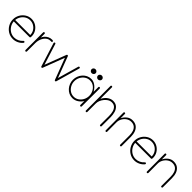

<svg xmlns="http://www.w3.org/2000/svg" viewBox="352 -2107 3550 3550"><g transform="rotate(45 2126.5 -332.5)"><path d="M292.5 10.3Q221.7 10.3 164.3 -25.1Q106.9 -60.5 73 -119.6Q39.1 -178.7 39.1 -249Q39.1 -315.9 71 -372.8Q103 -429.7 157.5 -464.6Q211.9 -499.5 279.3 -499.5Q341.3 -499.5 393.1 -468.8Q444.8 -438 475.8 -386.5Q506.8 -335 506.8 -271.5Q506.8 -257.8 504.4 -245.6Q502 -233.4 487.8 -233.4L76.2 -232.9Q80.6 -177.2 109.6 -130.4Q138.7 -83.5 186 -54.9Q233.4 -26.4 292 -26.4Q338.9 -26.4 383.1 -47.1Q427.2 -67.9 457 -104Q462.4 -110.8 471.7 -110.8Q479.5 -110.8 484.6 -105.5Q489.7 -100.1 489.7 -92.3Q489.7 -85.9 485.4 -80.6Q450.2 -37.6 398.9 -13.7Q347.7 10.3 292.5 10.3ZM470.2 -271Q470.2 -324.2 444.1 -367.7Q418 -411.1 374.5 -437Q331.1 -462.9 278.8 -462.9Q224.1 -462.9 180.2 -436Q136.2 -409.2 108.9 -365.2Q81.5 -321.3 76.7 -269.5L470.2 -270Z M641.6 -376.5Q655.3 -407.7 680.2 -434.8Q705.1 -461.9 740 -479Q774.9 -496.1 818.4 -496.1Q831.1 -496.1 840.3 -492.7Q849.6 -489.3 849.6 -477.1Q849.6 -459 831.5 -459Q826.7 -459 822.3 -459.5Q817.9 -460 813.5 -460Q772.9 -460 741.2 -440.2Q709.5 -420.4 687.3 -387.2Q665 -354 653.3 -314Q641.6 -273.9 641.6 -232.9V-12.7Q641.6 -4.9 636.2 0.5Q630.9 5.9 623 5.9Q615.2 5.9 609.9 0.5Q604.5 -4.9 604.5 -12.7V-473.1Q604.5 -481 609.9 -486.1Q615.2 -491.2 623 -491.2Q630.9 -491.2 636.2 -486.1Q641.6 -481 641.6 -473.1Z M1530.3 -497.1H1531.2Q1549.3 -497.1 1549.3 -479Q1549.3 -475.1 1548.8 -473.6L1415.5 -5.9Q1412.1 7.3 1397.5 7.3Q1384.8 7.3 1380.4 -4.4L1221.2 -426.3L1060.5 -3.9Q1056.2 7.8 1043.5 7.8Q1030.3 7.8 1025.9 -4.9L879.9 -469.7Q878.9 -472.7 878.9 -475.1Q878.9 -482.9 884.3 -488.3Q889.6 -493.7 897.5 -493.7Q911.1 -493.7 914.6 -480.5L1044.9 -66.9L1204.1 -484.9Q1208.5 -496.6 1221.2 -496.6Q1233.9 -496.6 1238.3 -484.9L1395 -69.3L1513.2 -483.9Q1516.6 -496.1 1530.3 -497.1Z M1937 -574.2Q1915 -574.2 1899.4 -589.4Q1883.8 -604.5 1883.8 -625.5Q1883.8 -646 1899.4 -661.1Q1915 -676.3 1937 -676.3Q1959 -676.3 1974.9 -661.1Q1990.7 -646 1990.7 -625.5Q1990.7 -605 1974.9 -589.6Q1959 -574.2 1937 -574.2ZM1772 -574.2Q1750 -574.2 1734.4 -589.4Q1718.8 -604.5 1718.8 -625.5Q1718.8 -646 1734.4 -661.1Q1750 -676.3 1772 -676.3Q1793.9 -676.3 1809.8 -661.1Q1825.7 -646 1825.7 -625.5Q1825.7 -605 1809.8 -589.6Q1793.9 -574.2 1772 -574.2ZM2059.6 -495.6Q2078.1 -495.6 2078.1 -477.1L2076.7 -11.7H2077.1Q2077.1 -3.9 2071.8 1.5Q2066.4 6.8 2058.6 6.8Q2050.8 6.8 2045.4 1.5Q2040 -3.9 2040 -11.7V-12.2L2040.5 -114.3Q2012.2 -64.5 1959.2 -29.5Q1906.2 5.4 1843.3 5.4Q1794.4 5.4 1752.4 -14.9Q1710.4 -35.2 1679.2 -70.3Q1647.9 -105.5 1630.4 -150.4Q1612.8 -195.3 1612.8 -244.1Q1612.8 -293 1630.1 -338.1Q1647.5 -383.3 1679 -418.7Q1710.4 -454.1 1752.9 -474.6Q1795.4 -495.1 1845.7 -495.1Q1890.1 -495.1 1927.5 -474.4Q1964.8 -453.6 1993.9 -421.9Q2022.9 -390.1 2041 -356.9L2041.5 -477.1Q2041.5 -495.6 2059.6 -495.6ZM2037.6 -245.6Q2037.6 -301.8 2012.9 -350.1Q1988.3 -398.4 1945.1 -428.5Q1901.9 -458.5 1846.2 -458.5Q1790 -458.5 1745.4 -428.2Q1700.7 -397.9 1675 -348.9Q1649.4 -299.8 1649.4 -244.1Q1649.4 -188.5 1674.8 -139.9Q1700.2 -91.3 1744.1 -61.3Q1788.1 -31.2 1843.3 -31.2Q1898.9 -31.2 1942.9 -61.5Q1986.8 -91.8 2012.2 -140.6Q2037.6 -189.5 2037.6 -245.6Z M2185.5 -653.8Q2185.5 -662.6 2191.4 -667Q2197.3 -671.4 2204.1 -671.4Q2210.9 -671.4 2216.8 -667Q2222.7 -662.6 2222.2 -653.3V-353Q2239.3 -386.2 2262.5 -414.3Q2285.6 -442.4 2316.4 -462.4Q2338.9 -477.1 2364 -485.6Q2389.2 -494.1 2417 -494.1Q2482.9 -494.1 2522.2 -459.5Q2561.5 -424.8 2578.6 -367.7Q2595.7 -310.5 2595.7 -243.7L2595.2 -11.7Q2595.2 -2.9 2589.6 1.5Q2584 5.9 2577.1 5.9Q2570.3 5.9 2564.2 1.5Q2558.1 -2.9 2558.6 -12.2L2559.1 -243.7Q2559.1 -299.8 2546.4 -348.4Q2533.7 -397 2502.9 -427Q2472.2 -457 2417.5 -457Q2375 -457 2336.4 -431.6Q2307.1 -412.1 2281 -380.9Q2254.9 -349.6 2238.5 -311.3Q2222.2 -272.9 2222.2 -232.4V-11.7Q2222.2 -3.9 2217 1.5Q2211.9 6.8 2204.1 6.8Q2196.3 6.8 2190.9 1.5Q2185.5 -3.9 2185.5 -11.7Z M2702.6 -475.1V-475.6Q2702.6 -484.4 2708.5 -488.8Q2714.4 -493.2 2721.2 -493.2Q2728 -493.2 2733.6 -488.8Q2739.3 -484.4 2739.3 -475.6V-364.3Q2768.1 -420.9 2815.4 -457.5Q2862.8 -494.1 2923.3 -494.1Q2990.7 -494.1 3033.7 -462.4Q3076.7 -430.7 3096.9 -376.7Q3117.2 -322.8 3117.2 -256.3V-12.2Q3117.2 -3.4 3111.6 1Q3106 5.4 3099.1 5.4Q3092.3 5.4 3086.4 1Q3080.6 -3.4 3080.6 -12.2V-256.3Q3080.6 -312.5 3064.9 -357.9Q3049.3 -403.3 3015.4 -430.2Q2981.4 -457 2925.8 -457Q2874.5 -457 2832 -427.5Q2789.6 -397.9 2764.4 -352.3Q2739.3 -306.6 2739.3 -257.3L2740.2 -11.2Q2740.2 -2.4 2734.4 2.2Q2728.5 6.8 2721.7 6.8Q2714.8 6.8 2709.2 2.2Q2703.6 -2.4 2703.6 -11.2Z M3468.3 10.3Q3397.5 10.3 3340.1 -25.1Q3282.7 -60.5 3248.8 -119.6Q3214.8 -178.7 3214.8 -249Q3214.8 -315.9 3246.8 -372.8Q3278.8 -429.7 3333.3 -464.6Q3387.7 -499.5 3455.1 -499.5Q3517.1 -499.5 3568.8 -468.8Q3620.6 -438 3651.6 -386.5Q3682.6 -335 3682.6 -271.5Q3682.6 -257.8 3680.2 -245.6Q3677.7 -233.4 3663.6 -233.4L3252 -232.9Q3256.3 -177.2 3285.4 -130.4Q3314.5 -83.5 3361.8 -54.9Q3409.2 -26.4 3467.8 -26.4Q3514.6 -26.4 3558.8 -47.1Q3603 -67.9 3632.8 -104Q3638.2 -110.8 3647.5 -110.8Q3655.3 -110.8 3660.4 -105.5Q3665.5 -100.1 3665.5 -92.3Q3665.5 -85.9 3661.1 -80.6Q3626 -37.6 3574.7 -13.7Q3523.4 10.3 3468.3 10.3ZM3646 -271Q3646 -324.2 3619.9 -367.7Q3593.8 -411.1 3550.3 -437Q3506.8 -462.9 3454.6 -462.9Q3399.9 -462.9 3356 -436Q3312 -409.2 3284.7 -365.2Q3257.3 -321.3 3252.4 -269.5L3646 -270Z M3780.3 -475.1V-475.6Q3780.3 -484.4 3786.1 -488.8Q3792 -493.2 3798.8 -493.2Q3805.7 -493.2 3811.3 -488.8Q3816.9 -484.4 3816.9 -475.6V-364.3Q3845.7 -420.9 3893.1 -457.5Q3940.4 -494.1 4001 -494.1Q4068.4 -494.1 4111.3 -462.4Q4154.3 -430.7 4174.6 -376.7Q4194.8 -322.8 4194.8 -256.3V-12.2Q4194.8 -3.4 4189.2 1Q4183.6 5.4 4176.8 5.4Q4169.9 5.4 4164.1 1Q4158.2 -3.4 4158.2 -12.2V-256.3Q4158.2 -312.5 4142.6 -357.9Q4127 -403.3 4093 -430.2Q4059.1 -457 4003.4 -457Q3952.1 -457 3909.7 -427.5Q3867.2 -397.9 3842 -352.3Q3816.9 -306.6 3816.9 -257.3L3817.9 -11.2Q3817.9 -2.4 3812 2.2Q3806.2 6.8 3799.3 6.8Q3792.5 6.8 3786.9 2.2Q3781.2 -2.4 3781.2 -11.2Z"/></g></svg>

Font: Manjari Thin
Style: Regular
Weight: 100
Designer: Santhosh Thottingal <santhosh.thottingal@gmail.com>
Version: Version 2.000